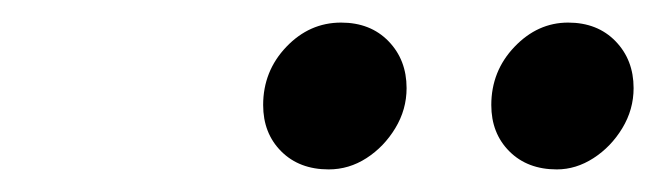

<svg xmlns="http://www.w3.org/2000/svg" viewBox="-20 -761 581 170"><path d="M473 -611Q447 -611 431 -627Q415 -643 415 -668Q415 -698 435.5 -719.5Q456 -741 483 -741Q509 -741 525 -724.5Q541 -708 541 -683Q541 -664 531 -647.5Q521 -631 505.5 -621Q490 -611 473 -611ZM271 -611Q245 -611 229 -627Q213 -643 213 -668Q213 -698 233.5 -719.5Q254 -741 282 -741Q308 -741 324 -724.5Q340 -708 340 -683Q340 -664 330 -647.5Q320 -631 304.5 -621Q289 -611 271 -611Z"/></svg>

Font: Ubuntu Sans SemiBold
Style: Italic
Weight: 600
Italic angle: -13.5°
Designer: Dalton Maag Ltd
Foundry: Dalton Maag Ltd
Version: Version 1.006